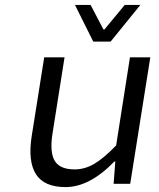

<svg xmlns="http://www.w3.org/2000/svg" viewBox="-20 -741 640 774"><path d="M356 -573.2 282.2 -721.2H345.2L397 -622.1H400.9L482.9 -721.2H545.9L425.8 -573.2ZM244.1 13.2Q158.2 13.2 125 -38.6Q91.8 -90.3 107.9 -192.9L158.2 -509.8H240.2L191.9 -204.1Q179.7 -128.4 200.2 -93.3Q220.7 -58.1 280.8 -58.1Q321.8 -58.1 360.1 -80.6Q398.4 -103 448.2 -154.8L503.9 -509.8H585.9L504.9 0H438L444.8 -89.8H440.9Q341.3 13.2 244.1 13.2Z"/></svg>

Font: Office Code Pro Italic
Style: Regular
Weight: 400
Italic angle: -9°
Designer: Nathan Rutzky & Paul D. Hunt
Foundry: Adobe Systems Incorporated
Version: Version 1.004;PS 001.004;hotconv 1.0.70;makeotf.lib2.5.58329